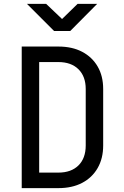

<svg xmlns="http://www.w3.org/2000/svg" viewBox="-20 -970 640 990"><path d="M92 0V-730H281Q352 -730 403.5 -703Q455 -676 483.5 -627Q512 -578 512 -511V-220Q512 -153 483.5 -103.5Q455 -54 403.5 -27Q352 0 281 0ZM182 -80H281Q347 -80 384.5 -117Q422 -154 422 -220V-511Q422 -576 384.5 -613Q347 -650 281 -650H182ZM259 -810 119 -950H218L300 -872L380 -950H481L342 -810Z"/></svg>

Font: JetBrainsMonoNL NF
Style: Regular
Weight: 400
Designer: Philipp Nurullin, Konstantin Bulenkov
Foundry: JetBrains
Version: Version 2.304; ttfautohint (v1.8.4.7-5d5b);Nerd Fonts 3.2.1